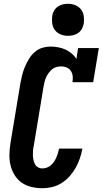

<svg xmlns="http://www.w3.org/2000/svg" viewBox="-20 -990 544 1018"><path d="M205 8Q175 8 146 1Q117 -6 94.5 -22Q72 -38 57 -62.5Q42 -87 35.5 -115Q29 -143 30 -173.5Q31 -204 36 -234L88 -548Q92 -570 97.5 -592Q103 -614 112 -635.5Q121 -657 133.5 -677.5Q146 -698 164 -714Q182 -730 204.5 -736.5Q227 -743 250 -743Q270 -743 290 -739Q310 -735 327.5 -727Q345 -719 360 -706.5Q375 -694 385 -677L394 -735H504L474 -554H364Q367 -570 365.5 -585.5Q364 -601 356 -613.5Q348 -626 334 -632Q320 -638 304 -638Q292 -638 279 -634.5Q266 -631 256 -622.5Q246 -614 238 -603Q230 -592 224.5 -580Q219 -568 216 -555.5Q213 -543 211 -531L159 -217Q156 -204 155 -191.5Q154 -179 154.5 -166.5Q155 -154 157.5 -142Q160 -130 165.5 -119.5Q171 -109 181.5 -103Q192 -97 205 -97Q217 -97 229 -101.5Q241 -106 250.5 -114.5Q260 -123 267 -133.5Q274 -144 279 -155.5Q284 -167 287.5 -178.5Q291 -190 293 -202H417Q412 -176 403.5 -150.5Q395 -125 381.5 -101Q368 -77 349.5 -56Q331 -35 307.5 -20Q284 -5 257.5 1.5Q231 8 205 8ZM340 -800Q320 -800 301.5 -807.5Q283 -815 271.5 -830Q260 -845 257 -865Q254 -885 257 -906Q259 -920 266.5 -933Q274 -946 286 -954.5Q298 -963 312 -966.5Q326 -970 340 -970Q361 -970 379.5 -962.5Q398 -955 409.5 -940Q421 -925 424 -905Q427 -885 424 -864Q421 -850 414 -837Q407 -824 395 -815.5Q383 -807 368.5 -803.5Q354 -800 340 -800Z"/></svg>

Font: Iosevka Slab Extrabold Oblique
Style: Regular
Weight: 800
Italic angle: -9°
Monospace: yes
Designer: Belleve Invis
Foundry: Belleve Invis
Version: Version 11.1.1; ttfautohint (v1.8.3)